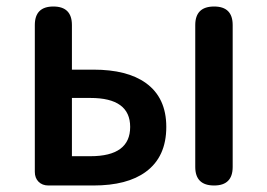

<svg xmlns="http://www.w3.org/2000/svg" viewBox="-20 -570 821 590"><path d="M129 0Q110 0 98.5 -11.5Q87 -23 87 -42V-493Q87 -550 144 -550Q201 -550 201 -493V-356H267Q371 -356 428 -315Q491 -270 491 -180Q491 -88 428 -42Q371 0 267 0H177ZM638 0Q580 0 580 -57V-493Q580 -550 638 -550Q695 -550 695 -493V-275V-57Q695 0 638 0ZM201 -90H258Q380 -90 380 -180Q380 -269 258 -269H201V-179Z"/></svg>

Font: GenSenRounded TW M
Style: Regular
Weight: 500
Version: Version 1.501;PS 1;hotconv 16.6.51;makeotf.lib2.5.65220